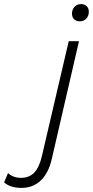

<svg xmlns="http://www.w3.org/2000/svg" viewBox="-191 -701 453 936"><path d="M198 -597Q181 -597 170.5 -607Q160 -617 160 -634Q160 -655 172.5 -668Q185 -681 204 -681Q221 -681 231.5 -671Q242 -661 242 -644Q242 -623 229.5 -610Q217 -597 198 -597ZM-171 188 -152 143Q-126 166 -89 166Q-49 166 -24.5 141Q0 116 13 61L144 -500H194L61 76Q45 144 7 179.5Q-31 215 -86 215Q-141 215 -171 188Z"/></svg>

Font: Elaine Sans Light
Style: Italic
Weight: 300
Italic angle: -13°
Designer: Wei Huang
Foundry: Wei Huang
Version: Version 2.001;December 24, 2019;FontCreator 12.0.0.2547 64-b